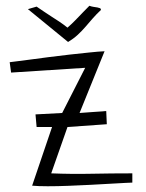

<svg xmlns="http://www.w3.org/2000/svg" viewBox="-20 -648 509 668"><path d="M107.4 -206.1 103.5 -250 196.3 -254.9 276.4 -412.1 18.6 -395.5 13.7 -431.6Q14.6 -431.6 33.7 -434.1Q52.7 -436.5 82.5 -440.4Q112.3 -444.3 148.9 -449.2Q185.5 -454.1 221.7 -458Q257.8 -461.9 290 -465.3Q322.3 -468.8 343.8 -469.7L256.8 -254.9L349.6 -261.7L351.6 -215.8L214.8 -206.1L158.2 -44.9Q229.5 -42 299.3 -43.5Q369.1 -44.9 440.4 -44.9V-12.7Q437.5 -12.7 417 -11.7Q396.5 -10.7 364.3 -8.8Q332 -6.8 293.9 -4.9Q255.9 -2.9 217.8 -1.5Q179.7 0 146 0Q112.3 0 91.8 -2L161.1 -206.1ZM214.8 -551.8Q231.4 -566.4 239.7 -575.2Q248 -584 254.9 -590.8Q261.7 -597.7 269 -605.5Q276.4 -613.3 291 -627.9Q298.8 -625 306.2 -624Q313.5 -623 318.8 -622.1Q324.2 -621.1 327.6 -619.6Q331.1 -618.2 331.1 -613.3Q315.4 -598.6 302.2 -583.5Q289.1 -568.4 276.9 -554.2Q264.6 -540 250.5 -526.9Q236.3 -513.7 216.8 -502L77.1 -616.2L107.4 -625Q122.1 -615.2 134.8 -606.4Q147.5 -597.7 160.6 -589.4Q173.8 -581.1 187 -572.3Q200.2 -563.5 214.8 -551.8Z"/></svg>

Font: Annie Use Your Telescope
Style: Regular
Weight: 400
Designer: Kimberly Geswein
Foundry: Kimberly Geswein
Version: Version 1.002 2001